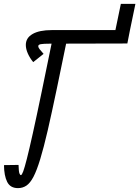

<svg xmlns="http://www.w3.org/2000/svg" viewBox="-30 -955 717 989"><path d="M592.5 -935 564.5 -800H639.5L667.5 -935ZM-9.5 -104.5 65.5 -105.5Q66.5 -71 70 -62Q73.5 -53 77.5 -53Q82.5 -53 89.5 -71.8Q96.5 -90.5 108.5 -137.5Q120.5 -184.5 139.2 -268.8Q158 -353 185 -483.5Q212 -614 250 -800H325Q290 -628.5 263.2 -500.8Q236.5 -373 215.8 -283.2Q195 -193.5 177.2 -135.2Q159.5 -77 142.5 -44.5Q125.5 -12 106.2 1Q87 14 62.5 14Q23 14 7 -18Q-9 -50 -9.5 -104.5ZM639.5 -800 626 -731 226.5 -730Q193.5 -730 180.2 -727.5Q167 -725 167 -717Q167 -711 173.5 -702.2Q180 -693.5 194.5 -677.5L141 -635Q123.5 -656.5 113.2 -679.8Q103 -703 103 -723.5Q103 -760 138 -780Q173 -800 236.5 -800Z"/></svg>

Font: Victor Mono Thin
Style: Italic
Weight: 100
Italic angle: -12°
Monospace: yes
Designer: Rune Bjørnerås
Version: Version 1.561;gftools[0.9.30]